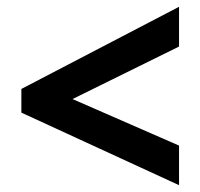

<svg xmlns="http://www.w3.org/2000/svg" viewBox="-20 -645 591 566"><path d="M507.8 -99.1 43 -313V-382.8L507.8 -625V-507.8L193.8 -353L507.8 -215.8Z"/></svg>

Font: Phetsarath
Style: Bold
Weight: 700
Designer: Danh Hong
Foundry: Danh Hong
Version: Version 1.01